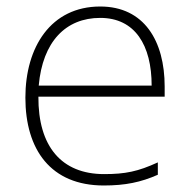

<svg xmlns="http://www.w3.org/2000/svg" viewBox="-20 -560 585 590"><path d="M288 -540C136 -540 58 -415 58 -260C58 -100 136 10 299 10C365 10 413 0 465 -23V-61C404 -33 365 -25 300 -25C169 -25 97 -110 98 -263H486V-294C486 -434 423 -540 288 -540ZM288 -505C395 -505 446 -421 446 -297H99C111 -432 182 -505 288 -505Z"/></svg>

Font: Noto Sans Canadian Aboriginal ExtraLight
Style: Regular
Weight: 200
Designer: Monotype Design Team, Typotheque's Kevin King
Foundry: Monotype Imaging Inc.
Version: Version 2.004